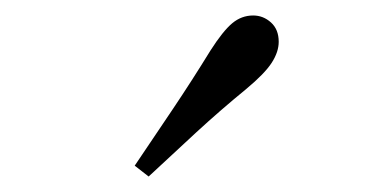

<svg xmlns="http://www.w3.org/2000/svg" viewBox="-20 -838 475 248"><path d="M154 -624Q179 -661 203.5 -697.5Q228 -734 252 -773Q268 -798 280 -808Q292 -818 307 -818Q320 -818 330 -809Q340 -800 340 -784Q340 -771 331 -757Q322 -743 298 -723Q265 -696 234 -667.5Q203 -639 172 -610Z"/></svg>

Font: Noto Serif KR ExtraLight
Style: Regular
Weight: 400
Version: Version 2.002-H1;hotconv 1.1.0;makeotfexe 2.6.0